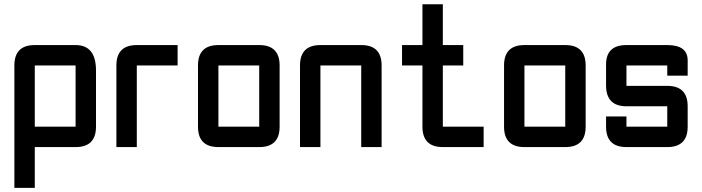

<svg xmlns="http://www.w3.org/2000/svg" viewBox="-20 -704 3360 919"><path d="M48.8 -390.6Q48.8 -488.3 146.5 -488.3H341.8Q439.5 -488.3 439.5 -366.2V-97.7Q439.5 0 341.8 0H146.5V195.3H48.8ZM341.8 -390.6H146.5V-97.7H341.8Z M634.8 -488.3H830.1V-390.6H634.8V0H537.1V-390.6Q537.1 -488.3 634.8 -488.3Z M1220.7 0H1025.4Q927.7 0 927.7 -97.7V-390.6Q927.7 -488.3 1025.4 -488.3H1220.7Q1318.4 -488.3 1318.4 -390.6V-97.7Q1318.4 0 1220.7 0ZM1220.7 -97.7V-390.6H1025.4V-97.7Z M1709 -390.6H1513.7V0H1416V-390.6Q1416 -488.3 1513.7 -488.3H1709Q1806.6 -488.3 1806.6 -390.6V0H1709Z M2099.6 0Q2002 0 2002 -97.7V-390.6H1904.3V-488.3H2002V-683.6H2099.6V-488.3H2197.3V-390.6H2099.6V-97.7H2294.9V0Z M2685.5 0H2490.2Q2392.6 0 2392.6 -97.7V-390.6Q2392.6 -488.3 2490.2 -488.3H2685.5Q2783.2 -488.3 2783.2 -390.6V-97.7Q2783.2 0 2685.5 0ZM2685.5 -97.7V-390.6H2490.2V-97.7Z M2880.9 -146.5H2978.5V-97.7H3173.8V-195.3H2978.5Q2880.9 -195.3 2880.9 -295.4V-395.5Q2880.9 -488.3 2978.5 -488.3H3173.8Q3271.5 -488.3 3271.5 -415V-341.8H3173.8V-390.6H2978.5V-293H3173.8Q3271.5 -293 3271.5 -195.3V-97.7Q3271.5 0 3173.8 0H2978.5Q2880.9 0 2880.9 -97.7Z"/></svg>

Font: BabelStone Runic Staveless Rule
Style: Regular
Weight: 400
Designer: Andrew West
Foundry: BabelStone
Version: Version 3.002 March 14, 2022